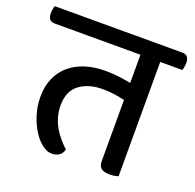

<svg xmlns="http://www.w3.org/2000/svg" viewBox="-143 -729 871 858"><g transform="rotate(20 292.5 -300.0)"><path d="M504 -539V5Q496 7 486.5 9Q477 11 464 11Q435 11 422.5 0.5Q410 -10 410 -33V-324Q384 -330 358.5 -333.5Q333 -337 305 -337Q238 -337 195 -305Q152 -273 152 -205Q152 -175 159.5 -149.5Q167 -124 179.5 -102.5Q192 -81 208 -62Q224 -43 242 -27Q231 12 187 12Q166 12 142.5 -5.5Q119 -23 99.5 -53.5Q80 -84 67 -124.5Q54 -165 54 -210Q54 -261 71.5 -300Q89 -339 120 -365Q151 -391 194 -404.5Q237 -418 288 -418Q321 -418 353 -414Q385 -410 410 -405V-539H2Q-30 -539 -30 -577Q-30 -585 -28.5 -594.5Q-27 -604 -24 -612H583Q615 -612 615 -575Q615 -567 613.5 -557Q612 -547 609 -539Z"/></g></svg>

Font: Baloo 2 Medium
Style: Regular
Weight: 500
Designer: Sarang Kulkarni and Ek Type
Foundry: Ek Type
Version: Version 1.640;hotconv 1.0.111;makeotfexe 2.5.65597; ttfautoh